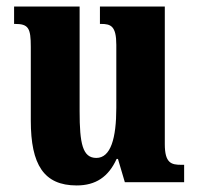

<svg xmlns="http://www.w3.org/2000/svg" viewBox="-20 -556 604 586"><path d="M214 10C272 10 311 -16 336 -71H340L361 0H542V-53H533C503 -53 483 -58 483 -116V-536H285V-483H288C318 -483 335 -477 335 -419V-227C335 -134 318 -74 274 -74C232 -74 223 -118 223 -216V-536H23V-483H26C67 -483 74 -470 74 -413V-188C74 -53 114 10 214 10Z"/></svg>

Font: Noto Serif Devanagari ExtraCondensed ExtraBold
Style: Regular
Weight: 800
Width: 2
Designer: Universal Thirst, Indian Type Foundry and the Monotype Design Team
Foundry: Monotype Imaging Inc.
Version: Version 2.004